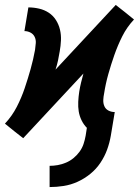

<svg xmlns="http://www.w3.org/2000/svg" viewBox="-45 -550 565 778"><path d="M156 208V122Q172 122 189 119Q206 116 222.5 109Q239 102 253 90.5Q267 79 277.5 64.5Q288 50 293.5 33.5Q299 17 302 0L307 -32Q294 -45 285.5 -62.5Q277 -80 274 -98.5Q271 -117 272 -137.5Q273 -158 276 -178Q279 -197 283.5 -215.5Q288 -234 293 -252L49 10L12 -19L-25 -49Q4 -80 23 -117Q42 -154 55 -192.5Q68 -231 79 -270Q90 -309 97 -348Q99 -362 100 -375.5Q101 -389 95.5 -400.5Q90 -412 78.5 -418Q67 -424 54 -424L70 -520Q92 -520 113.5 -515Q135 -510 152.5 -498.5Q170 -487 181.5 -469Q193 -451 198 -430Q203 -409 202 -386.5Q201 -364 197 -342Q194 -323 190 -304.5Q186 -286 180 -268L424 -530L461 -501L498 -471Q469 -440 450.5 -403Q432 -366 418.5 -327.5Q405 -289 394 -250Q383 -211 377 -172Q374 -158 373.5 -144.5Q373 -131 378 -119.5Q383 -108 394.5 -102Q406 -96 420 -96L404 0Q399 29 389 56.5Q379 84 362 109.5Q345 135 321 154.5Q297 174 269.5 186.5Q242 199 213 203.5Q184 208 156 208Z"/></svg>

Font: Iosevka Gothic
Style: Bold Italic
Weight: 700
Italic angle: -9°
Monospace: yes
Designer: Belleve Invis
Foundry: Belleve Invis
Version: Version 15.5.1; ttfautohint (v1.8.4)